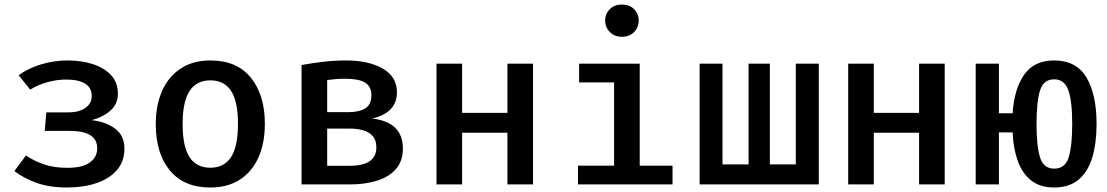

<svg xmlns="http://www.w3.org/2000/svg" viewBox="-20 -827 4963 861"><path d="M187.7 -323.1H285.1Q335.4 -323.1 363.3 -343.3Q391.3 -363.6 391.3 -396.4Q391.3 -433.8 361.3 -452.1Q331.3 -470.3 276.9 -470.3Q236.4 -470.3 193.6 -458.7Q150.8 -447.2 115.4 -425.1L63.6 -489.7Q106.7 -521 164.6 -538.5Q222.6 -555.9 283.1 -555.9Q346.7 -555.9 397.7 -539Q448.7 -522.1 478.7 -489.2Q508.7 -456.4 508.7 -407.2Q508.7 -361.5 476.4 -332.1Q444.1 -302.6 391.3 -288.2Q453.3 -281.5 495.6 -250.5Q537.9 -219.5 537.9 -160Q537.9 -103.1 504.4 -64.4Q470.8 -25.6 412.8 -5.9Q354.9 13.8 281.5 13.8Q201 13.8 142.8 -7.4Q84.6 -28.7 44.6 -60L96.4 -129.7Q136.4 -103.1 180.8 -88.7Q225.1 -74.4 282.1 -74.4Q349.2 -74.4 382.6 -98.2Q415.9 -122.1 415.9 -162.1Q415.9 -240 292.8 -240H180.5Z M923.6 -555.9Q1042.6 -555.9 1105.1 -478.5Q1167.7 -401 1167.7 -271.8Q1167.7 -185.6 1139.2 -121.5Q1110.8 -57.4 1056.2 -21.8Q1001.5 13.8 923.1 13.8Q804.6 13.8 741.5 -62.8Q678.5 -139.5 678.5 -270.8Q678.5 -354.9 706.9 -419.2Q735.4 -483.6 790.3 -519.7Q845.1 -555.9 923.6 -555.9ZM923.6 -466.7Q861.5 -466.7 830.3 -419.2Q799 -371.8 799 -270.8Q799 -169.7 830 -122.3Q861 -74.9 923.1 -74.9Q985.1 -74.9 1016.2 -122.6Q1047.2 -170.3 1047.2 -271.8Q1047.2 -371.8 1016.4 -419.2Q985.6 -466.7 923.6 -466.7Z M1531.3 -555.9Q1633.8 -555.9 1696.9 -519.2Q1760 -482.6 1760 -413.3Q1760 -369.2 1733.8 -339.5Q1707.7 -309.7 1649.2 -295.4Q1786.7 -279.5 1786.7 -161Q1786.7 -103.6 1754.6 -67.9Q1722.6 -32.3 1669 -16.2Q1615.4 0 1550.8 0H1332.3V-535.4Q1380.5 -544.1 1429.5 -550Q1478.5 -555.9 1531.3 -555.9ZM1531.3 -473.8Q1505.6 -473.8 1486.4 -472.3Q1467.2 -470.8 1447.2 -468.2V-324.1H1542.6Q1590.3 -324.1 1617.9 -341Q1645.6 -357.9 1645.6 -400Q1645.6 -439 1617.2 -456.4Q1588.7 -473.8 1531.3 -473.8ZM1447.2 -83.6H1547.7Q1667.7 -83.6 1667.7 -165.6Q1667.7 -198.5 1651.3 -216.9Q1634.9 -235.4 1607.9 -242.8Q1581 -250.3 1549.7 -250.3H1447.2Z M2255.4 0V-231.8H2052.3V0H1937.4V-541.5H2052.3V-321H2255.4V-541.5H2370.3V0Z M2768.7 -806.7Q2802.6 -806.7 2823.3 -786.2Q2844.1 -765.6 2844.1 -734.9Q2844.1 -704.1 2823.3 -683.1Q2802.6 -662.1 2768.7 -662.1Q2735.9 -662.1 2714.9 -683.1Q2693.8 -704.1 2693.8 -734.9Q2693.8 -765.6 2714.9 -786.2Q2735.9 -806.7 2768.7 -806.7ZM2848.7 -541.5V-84.1H2995.9V0H2571.8V-84.1H2733.8V-457.4H2576.9V-541.5Z M3651.8 -541.5V0H3117.4V-541.5H3220V-89.7H3336.9V-541.5H3432.3V-89.7H3548.7V-541.5Z M4101.5 0V-231.8H3898.5V0H3783.6V-541.5H3898.5V-321H4101.5V-541.5H4216.4V0Z M4707.2 -555.9Q4806.7 -555.9 4852.1 -479.5Q4897.4 -403.1 4897.4 -271.8Q4897.4 -185.1 4878.2 -121Q4859 -56.9 4816.9 -21.5Q4774.9 13.8 4707.2 13.8Q4644.6 13.8 4604.6 -17.4Q4564.6 -48.7 4544.4 -104.4Q4524.1 -160 4521 -233.3H4459.5V0H4355.4V-541.5H4459.5V-319H4521Q4527.7 -427.2 4572.3 -491.5Q4616.9 -555.9 4707.2 -555.9ZM4707.2 -471.3Q4660.5 -471.3 4644.4 -422.8Q4628.2 -374.4 4628.2 -270.8Q4628.2 -173.3 4643.6 -122.1Q4659 -70.8 4707.2 -70.8Q4756.9 -70.8 4772.6 -122.1Q4788.2 -173.3 4788.2 -271.8Q4788.2 -373.8 4770.8 -422.6Q4753.3 -471.3 4707.2 -471.3Z"/></svg>

Font: Fira Code Medium
Style: Regular
Weight: 500
Designer: Carrois Corporate, Edenspiekermann AG, Nikita Prokopov
Foundry: Carrois Corporate, Edenspiekermann AG, Nikita Prokopov
Version: Version 6.002